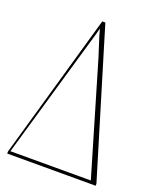

<svg xmlns="http://www.w3.org/2000/svg" viewBox="-134 -795 716 875"><g transform="rotate(20 223.5 -357.0)"><path d="M8 0V-10L209 -714H224L437 -10V0ZM18 -15H408L267 -493Q247 -563 233 -604Q219 -645 210 -680Q204 -655 196 -628.5Q188 -602 174 -553Z"/></g></svg>

Font: Noto Serif Display ExtraCondensed Thin
Style: Regular
Weight: 100
Width: 2
Designer: Monotype Design Team
Foundry: Monotype Imaging Inc.
Version: Version 2.009